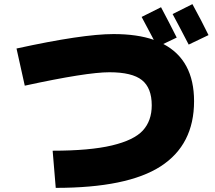

<svg xmlns="http://www.w3.org/2000/svg" viewBox="-20 -870 1040 930"><path d="M990 -700 894 -654Q840 -758 816 -802L912 -850Q958 -766 990 -700ZM100 -455 60 -635Q380 -705 530 -705Q645 -705 725 -677Q692 -740 666 -788L760 -835Q801 -758 836 -688L771 -657Q920 -579 920 -380Q920 -169 758.5 -64.5Q597 40 250 40L235 -140Q415 -140 522 -165.5Q629 -191 672 -238Q715 -285 715 -360Q715 -444 667.5 -482Q620 -520 510 -520Q399 -520 100 -455Z"/></svg>

Font: Mplus 1p Black
Style: Regular
Weight: 900
Version: Version 1.061